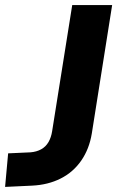

<svg xmlns="http://www.w3.org/2000/svg" viewBox="-43 -725 474 755"><path d="M-23 10 -11 -122 77 -126Q101 -128 119 -138Q137 -148 147.5 -166Q158 -184 162 -209L241 -705H398L318 -200Q308 -139 276.5 -93.5Q245 -48 195.5 -23Q146 2 83 5Z"/></svg>

Font: Nunito Sans 7pt SemiCondensed ExtraBold
Style: Italic
Weight: 800
Width: 4
Italic angle: -9°
Designer: Vernon Adams
Foundry: Vernon Adams
Version: Version 3.101;gftools[0.9.27]